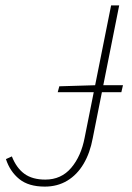

<svg xmlns="http://www.w3.org/2000/svg" viewBox="-20 -680 490 712"><path d="M194 -338 200 -360 334 -364H436L430 -338ZM146 12Q86 12 51.5 -16Q17 -44 2 -90L24 -100Q41 -57 70.5 -35.5Q100 -14 148 -14Q207 -14 244 -57.5Q281 -101 294 -170L392 -660H422L324 -168Q314 -113 290 -72.5Q266 -32 229.5 -10Q193 12 146 12Z"/></svg>

Font: Source Sans 3 ExtraLight
Style: Italic
Weight: 250
Italic angle: -11°
Designer: Paul D. Hunt
Foundry: Adobe
Version: Version 3.046;hotconv 1.0.118;makeotfexe 2.5.65603